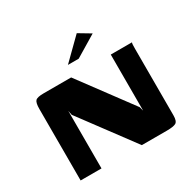

<svg xmlns="http://www.w3.org/2000/svg" viewBox="-141 -787 954 940"><g transform="rotate(-30 336.0 -317.0)"><path d="M58 0V-404Q58 -439 68 -449.5Q78 -460 115 -460H270L488 -166L494 -143V-460H614Q612 -458 611.5 -447.5Q611 -437 611 -424.5Q611 -412 611 -402V-49Q611 -16 597 -8Q583 0 545 0H404L181 -300L176 -325V0ZM287 -521 402 -634 469 -594 348 -521Z"/></g></svg>

Font: Genos Thin
Style: Bold
Weight: 700
Version: Version 1.010